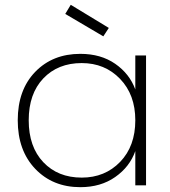

<svg xmlns="http://www.w3.org/2000/svg" viewBox="-20 -775 713 803"><path d="M54.2 -272Q54.2 -398.9 127.2 -474.4Q200.2 -549.8 315.9 -549.8Q401.9 -549.8 461.9 -508.1Q522 -466.3 545.9 -400.9V-543H590.8V0H545.9V-143.1Q522.5 -77.1 461.9 -34.7Q401.4 7.8 315.9 7.8Q200.7 7.8 127.4 -68.8Q54.2 -145.5 54.2 -272ZM545.9 -272Q545.9 -378.9 482.2 -445.1Q418.5 -511.2 321.8 -511.2Q222.2 -511.2 161.1 -447Q100.1 -382.8 100.1 -272Q100.1 -161.1 161.1 -96.7Q222.2 -32.2 321.8 -32.2Q418.9 -32.2 482.4 -97.9Q545.9 -163.6 545.9 -272ZM252.9 -716.8 275.9 -754.9 435.1 -658.2 412.1 -623Z"/></svg>

Font: SVN-Poppins ExtraLight
Style: Regular
Weight: 200
Designer: Ninad Kale (Devanagari), Jonny Pinhorn (Latin)
Foundry: Indian Type Foundry
Version: Version 3.002 2017